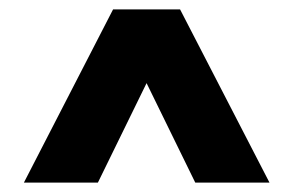

<svg xmlns="http://www.w3.org/2000/svg" viewBox="-20 -760 626 410"><path d="M31 -370 221.5 -740H364.5L555.5 -370H397L293 -582.5L189 -370Z"/></svg>

Font: Encode Sans Condensed Condensed ExtraBold
Style: Regular
Weight: 800
Width: 3
Designer: Multiple Designers
Foundry: Impallari Type
Version: Version 3.000; ttfautohint (v1.8.3) -l 8 -r 50 -G 200 -x 14 